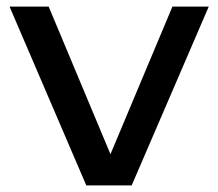

<svg xmlns="http://www.w3.org/2000/svg" viewBox="-20 -564 664 584"><path d="M242.5 0 9 -544H128L316 -95L504.5 -544H615L380.5 0Z"/></svg>

Font: Encode Sans Expanded Expanded Medium
Style: Regular
Weight: 500
Width: 7
Designer: Multiple Designers
Foundry: Impallari Type
Version: Version 3.000; ttfautohint (v1.8.3) -l 8 -r 50 -G 200 -x 14 